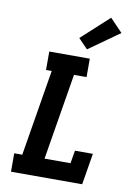

<svg xmlns="http://www.w3.org/2000/svg" viewBox="-105 -1062 810 1129"><g transform="rotate(10 300.0 -497.0)"><path d="M42 0V-110H90L175 -625H141V-735H383V-625H308L223 -110H378L391 -187H498L467 0ZM357 -786 301 -844 465 -994 540 -916Z"/></g></svg>

Font: Iosevka Etoile XBdObl
Style: Regular
Weight: 800
Italic angle: -9°
Designer: Belleve Invis
Foundry: Belleve Invis
Version: Version 15.5.2; ttfautohint (v1.8.4)